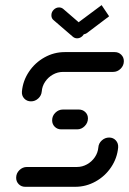

<svg xmlns="http://www.w3.org/2000/svg" viewBox="-20 -719 497 739"><path d="M400 -189.6Q415.9 -189.6 425.9 -178.5Q435.9 -167.4 434.8 -151.5Q431.1 -110.4 407.8 -75.6Q384.4 -40.7 347.8 -20.4Q311.1 0 269.6 0H77Q62.2 0 52.2 -10Q42.2 -20 42.2 -34.8Q42.2 -51.9 54.6 -64.1Q67 -76.3 83.7 -76.3H276.3Q296.7 -76.3 315 -86.5Q333.3 -96.7 345 -113.9Q356.7 -131.1 358.5 -151.5Q359.6 -167.4 371.9 -178.5Q384.1 -189.6 400 -189.6ZM318.5 -263.3Q318.5 -246.3 306.1 -233.7Q293.7 -221.1 277 -221.1H215.6Q200.7 -221.1 190.7 -231.1Q180.7 -241.1 180.7 -255.9Q180.7 -273 193.1 -285.2Q205.6 -297.4 222.2 -297.4H283.3Q298.1 -297.4 308.3 -287.6Q318.5 -277.8 318.5 -263.3ZM99.3 -328.9Q83.3 -328.9 73.1 -340Q63 -351.1 64.4 -367Q68.1 -408.1 91.5 -443Q114.8 -477.8 151.3 -498.1Q187.8 -518.5 229.3 -518.5H421.5Q436.3 -518.5 446.5 -508.5Q456.7 -498.5 456.7 -483.7Q456.7 -466.7 444.3 -454.4Q431.9 -442.2 415.2 -442.2H222.6Q201.9 -442.2 183.7 -432Q165.6 -421.9 153.9 -404.6Q142.2 -387.4 140.7 -367Q139.3 -351.1 127.2 -340Q115.2 -328.9 99.3 -328.9ZM177.8 -660.4Q177.8 -672.6 186.7 -681.5Q195.6 -690.4 207.4 -690.4Q216.7 -690.4 223.7 -684.4L297.8 -620.4Q306.3 -613.7 306.3 -601.5Q306.3 -589.3 297.4 -580.4Q288.5 -571.5 276.7 -571.5Q267.8 -571.5 260.7 -577.4L186.3 -641.5Q177.8 -648.1 177.8 -660.4ZM400 -656.3 315.2 -592.2Q307.4 -586.7 298.1 -586.7Q287.4 -586.7 280.4 -593.7Q273.3 -600.7 273.3 -611.5Q273.3 -618.9 276.5 -625.2Q279.6 -631.5 285.6 -635.6L371.1 -699.3Z"/></svg>

Font: 26F Galaxy Sans
Style: Bold Italic
Weight: 700
Italic angle: -5°
Designer: C₂₉H₂₅N₃O₅
Version: Version 1.200